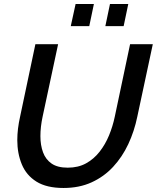

<svg xmlns="http://www.w3.org/2000/svg" viewBox="-20 -930 780 955"><path d="M296 5Q212 5 161.5 -26.5Q111 -58 88.5 -112.5Q66 -167 66 -233Q66 -288 80 -350L156 -710H269L192 -350Q181 -299 181 -253Q181 -208 194 -172.5Q207 -137 236.5 -116.5Q266 -96 317 -96Q369 -96 408 -117.5Q447 -139 475.5 -175.5Q504 -212 522.5 -257Q541 -302 551 -350L627 -710H740L663 -350Q648 -277 618 -213Q588 -149 542.5 -100Q497 -51 435.5 -23Q374 5 296 5ZM332 -800 356 -910H447L424 -800ZM504 -800 527 -910H618L595 -800Z"/></svg>

Font: Raleway SemiBold
Style: Italic
Weight: 600
Italic angle: -12°
Designer: Matt McInerney, Pablo Impallari, Rodrigo Fuenzalida
Foundry: Matt McInerney, Pablo Impallari, Rodrigo Fuenzalida
Version: Version 4.026